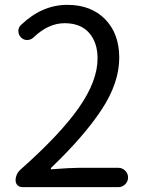

<svg xmlns="http://www.w3.org/2000/svg" viewBox="-20 -767 595 787"><path d="M71.3 0Q59.6 0 51.8 -7.8Q43.9 -15.6 43.9 -27.3Q43.9 -53.7 64.5 -72.3Q227.5 -216.8 303.7 -326.2Q379.9 -435.5 379.9 -527.3Q379.9 -592.8 345.2 -632.3Q310.5 -671.9 244.6 -671.9Q178.7 -671.9 118.2 -614.3Q107.4 -603.5 92.3 -603Q77.1 -602.5 66.4 -613.3Q55.7 -624 55.2 -639.2Q54.7 -654.3 66.4 -665Q152.3 -747.1 255.9 -747.1Q353.5 -747.1 411.1 -688Q468.8 -628.9 468.8 -530.3Q468.8 -427.7 397 -318.4Q325.2 -209 189.5 -79.1Q187.5 -77.1 188.5 -74.7Q189.5 -72.3 191.4 -73.2Q269.5 -79.1 301.8 -79.1H465.8Q481.4 -79.1 493.2 -67.4Q504.9 -55.7 504.9 -39.6Q504.9 -23.4 493.2 -11.7Q481.4 0 465.8 0Z"/></svg>

Font: Gen Jyuu GothicX Regular
Style: Regular
Weight: 400
Designer: [Source Han Sans]
Ryoko NISHIZUKA  (kana & ideographs); Paul D. Hunt (Latin, Greek & Cyrillic); Wenlong ZHANG  (bopomofo
Version: Version 1.002.20150607